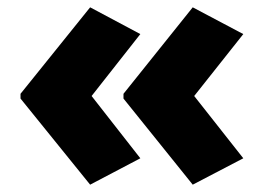

<svg xmlns="http://www.w3.org/2000/svg" viewBox="-20 -543 721 524"><path d="M36 -287 226 -523 363 -450 230 -281 363 -111 226 -39 36 -274ZM317 -287 506 -523 644 -450 510 -281 644 -111 506 -39 317 -274Z"/></svg>

Font: Noto Sans Gujarati UI Black
Style: Regular
Weight: 900
Designer: Jelle Bosma - Monotype Design Team, Universal Thirst
Foundry: Monotype Imaging Inc.
Version: Version 2.106; ttfautohint (v1.8.4.7-5d5b)